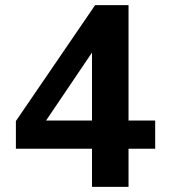

<svg xmlns="http://www.w3.org/2000/svg" viewBox="-20 -729 660 749"><path d="M338.9 0H481.4V-148.9H585.4V-258.8H481.4V-709H351.1L42 -256.8V-148.9H338.9ZM159.7 -258.8 338.9 -523.9V-258.8Z"/></svg>

Font: Estedad Bold
Style: Regular
Weight: 700
Designer: Amin Abedi
Version: Version 7.3